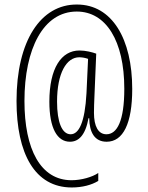

<svg xmlns="http://www.w3.org/2000/svg" viewBox="-20 -738 653 848"><path d="M564 -345C564 -566 475 -718 320 -718C160 -719 53 -558 53 -292C53 -59 134 90 297 90C343 90 385 79 414 61V26C388 44 339 58 296 58C159 58 88 -79 88 -292C88 -522 171 -687 319 -687C448 -687 529 -558 529 -346C529 -203 497 -145 450 -145C414 -145 395 -180 395 -240C395 -258 396 -290 397 -310L405 -501C389 -507 359 -515 331 -515C251 -515 198 -437 198 -289C198 -171 233 -112 289 -112C327 -112 357 -140 371 -216H374C375 -153 398 -112 451 -112C524 -112 564 -193 564 -345ZM232 -289C232 -416 274 -485 330 -485C344 -485 358 -482 369 -478L362 -327C355 -196 328 -145 292 -145C254 -145 232 -198 232 -289Z"/></svg>

Font: Noto Sans Telugu ExtraCondensed ExtraLight
Style: Regular
Weight: 200
Width: 2
Designer: Jelle Bosma - Monotype Design Team
Foundry: Monotype Imaging Inc.
Version: Version 2.005